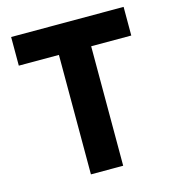

<svg xmlns="http://www.w3.org/2000/svg" viewBox="-105 -786 794 874"><g transform="rotate(-15 292.0 -349.0)"><path d="M557 -563V-698H27V-563H216V0H368V-563Z"/></g></svg>

Font: IBM Plex Devanagari
Style: Bold
Weight: 700
Designer: Mike Abbink, Paul van der Laan, Pieter van Rosmalen, Erin McLaughlin
Foundry: Bold Monday
Version: Version 1.0